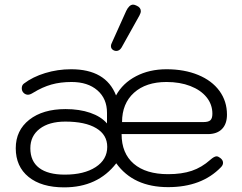

<svg xmlns="http://www.w3.org/2000/svg" viewBox="-20 -799 1047 829"><path d="M48 -159Q48 -236 106.5 -282Q165 -328 263 -328Q323 -328 369.5 -312Q416 -296 442 -266V-312Q442 -373 400.5 -409Q359 -445 289 -445Q241 -445 202 -434Q163 -423 124 -399Q110 -390 101 -390Q91 -390 83 -397Q74 -405 74 -418Q74 -431 83 -438Q121 -467 175 -483.5Q229 -500 287 -500Q437 -500 481 -387Q510 -440 567.5 -470Q625 -500 699 -500Q776 -500 835.5 -475.5Q895 -451 927.5 -406.5Q960 -362 960 -304Q960 -264 938.5 -242Q917 -220 877 -220H505Q505 -137 557.5 -92Q610 -47 706 -47Q765 -47 808 -61.5Q851 -76 888 -109Q905 -124 915 -124Q922 -124 931 -117Q943 -108 943 -96Q943 -86 934 -77Q851 9 706 9Q556 9 482 -94Q402 10 257 10Q159 10 103.5 -35Q48 -80 48 -159ZM859 -272Q880 -272 888.5 -280Q897 -288 897 -308Q897 -348 872 -379Q847 -410 802 -427.5Q757 -445 699 -445Q610 -445 558.5 -398.5Q507 -352 507 -272ZM443 -165Q443 -217 395.5 -245.5Q348 -274 262 -274Q192 -274 151.5 -243Q111 -212 111 -159Q111 -103 149 -74Q187 -45 260 -45Q343 -45 393 -77.5Q443 -110 443 -165ZM459 -600Q459 -606 462 -612L525 -752Q538 -779 555 -779Q561 -779 571 -774Q588 -766 588 -751Q588 -743 582 -732L505 -594Q496 -579 482 -579Q478 -579 472 -581Q459 -587 459 -600Z"/></svg>

Font: Kodchasan Light
Style: Regular
Weight: 300
Version: Version 1.000; ttfautohint (v1.6)